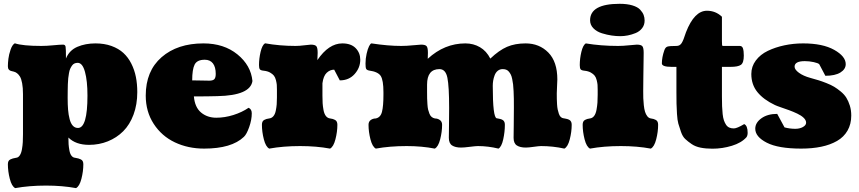

<svg xmlns="http://www.w3.org/2000/svg" viewBox="-20 -760 4467 999"><path d="M335.9 -44.4Q335.9 -23.9 336.9 -9.5Q337.9 4.9 341.1 22.5Q344.2 40 351.8 50Q359.4 60.1 371.1 61Q382.3 63 387.7 64.5Q393.1 65.9 400.4 69.3Q407.7 72.8 410.6 79.1Q413.6 85.4 413.6 94.7Q413.6 131.3 403.6 170.4Q393.6 209.5 375.5 218.8Q304.7 205.6 219.7 205.6Q131.8 205.6 59.1 218.8Q41 209.5 31 170.4Q21 131.3 21 94.7Q21 85.4 23.9 79.1Q26.9 72.8 34.2 69.3Q41.5 65.9 46.9 64.5Q52.2 63 63.5 61Q75.2 60.1 83 48.3Q90.8 36.6 94.2 16.6Q97.7 -3.4 98.6 -20.8Q99.6 -38.1 99.6 -61.5V-270Q99.6 -303.7 95.2 -326.9Q90.8 -350.1 84 -361.3Q77.1 -372.6 68.8 -378.9Q60.5 -385.3 52 -387.2Q43.5 -389.2 36.6 -391.1Q29.8 -393.1 25.4 -398.7Q21 -404.3 21 -415.5Q21 -432.1 23.7 -454.3Q26.4 -476.6 35.2 -502Q43.9 -527.3 57.1 -534.7Q97.7 -521 194.8 -521Q222.2 -521 257.1 -524.4Q292 -527.8 308.1 -527.8Q319.3 -527.8 321.3 -516.8Q323.2 -505.9 323.2 -455.6Q340.8 -498.5 382.6 -516.4Q424.3 -534.2 476.6 -534.2Q522.9 -534.2 560.1 -520.8Q597.2 -507.3 622.1 -484.4Q647 -461.4 663.3 -429Q679.7 -396.5 687 -359.9Q694.3 -323.2 694.3 -280.8Q694.3 -216.3 674.8 -163.8Q655.3 -111.3 621.1 -77.1Q586.9 -43 541.3 -24.7Q495.6 -6.3 443.4 -6.3Q374 -6.3 335.9 -44.4ZM332 -251Q332 -215.3 334.2 -189Q336.4 -162.6 342.3 -140.1Q348.1 -117.7 358.9 -106Q369.6 -94.2 385.7 -94.2Q435.1 -94.2 435.1 -262.7Q435.1 -339.4 422.1 -386.2Q409.2 -433.1 384.3 -433.1Q375 -433.1 367.4 -429.7Q359.9 -426.3 354.5 -418.5Q349.1 -410.6 345.2 -402.1Q341.3 -393.6 338.9 -379.2Q336.4 -364.7 335 -352.8Q333.5 -340.8 333 -321.3Q332.5 -301.8 332.3 -287.8Q332 -273.9 332 -251Z M980 -341.8Q994.1 -341.8 1023.4 -341.1Q1052.7 -340.3 1068.8 -340.3Q1088.4 -340.3 1095.5 -348.4Q1102.5 -356.4 1102.5 -375.5Q1102.5 -411.1 1087.9 -430.2Q1073.2 -449.2 1045.4 -449.2Q1005.4 -449.2 992.7 -424.1Q980 -398.9 980 -341.8ZM1249 -47.9Q1185.1 13.2 1042 13.2Q958.5 13.2 889.9 -19.3Q821.3 -51.8 779.8 -115.5Q738.3 -179.2 738.3 -262.7Q738.3 -390.6 820.8 -462.4Q903.3 -534.2 1038.6 -534.2Q1145 -534.2 1215.3 -477.1Q1285.6 -419.9 1293.5 -338.4Q1282.2 -263.2 1111.3 -259.8Q1062 -258.3 988.8 -258.3Q993.7 -201.7 1026.1 -174.6Q1058.6 -147.5 1105.5 -147.5Q1149.4 -147.5 1194.3 -161.6Q1239.3 -175.8 1273.4 -199.2Q1290 -191.9 1290 -170.4Q1290 -136.7 1276.6 -98.9Q1263.2 -61 1249 -47.9Z M1657.7 -262.2Q1657.7 -238.8 1658.7 -222.9Q1659.7 -207 1663.3 -187.3Q1667 -167.5 1675.8 -156.2Q1684.6 -145 1698.2 -143.6Q1707 -142.1 1711.7 -140.9Q1716.3 -139.6 1722.9 -136.2Q1729.5 -132.8 1732.4 -126.5Q1735.4 -120.1 1735.4 -110.8Q1735.4 -74.2 1725.3 -35.2Q1715.3 3.9 1697.3 13.2Q1626.5 0 1541.5 0Q1453.6 0 1380.9 13.2Q1362.8 3.9 1352.8 -35.2Q1342.8 -74.2 1342.8 -110.8Q1342.8 -120.1 1345.7 -126.5Q1348.6 -132.8 1355.2 -136.2Q1361.8 -139.6 1366.5 -140.9Q1371.1 -142.1 1379.9 -143.6Q1393.6 -145 1402.3 -155.3Q1411.1 -165.5 1414.8 -183.6Q1418.5 -201.7 1419.7 -216.6Q1420.9 -231.4 1420.9 -252.4V-292.5Q1420.9 -308.6 1420.2 -318.4Q1419.4 -328.1 1415.8 -342.8Q1412.1 -357.4 1405.3 -366.2Q1398.4 -375 1385 -382.6Q1371.6 -390.1 1352.1 -392.1Q1336.4 -393.6 1332 -399.4Q1327.6 -405.3 1327.6 -421.4Q1327.6 -455.1 1335.9 -490.2Q1344.2 -525.4 1358.9 -534.7Q1435.5 -521 1517.6 -521Q1537.6 -521 1564 -524.4Q1590.3 -527.8 1597.2 -527.8Q1619.1 -527.8 1626 -519.5Q1632.8 -511.2 1632.8 -484.9Q1632.8 -478 1631.3 -447.3Q1690.4 -534.2 1761.2 -534.2Q1806.6 -534.2 1830.6 -509.5Q1854.5 -484.9 1854.5 -449.2Q1854.5 -407.7 1825.2 -374.8Q1795.9 -341.8 1748 -341.8L1718.8 -397.5Q1696.8 -397.5 1679.7 -381.1Q1662.6 -364.7 1657.7 -326.7Z M2466.8 0Q2455.1 0 2424.6 3.9Q2394 7.8 2378.9 7.8Q2349.1 7.8 2332.3 -3.2Q2315.4 -14.2 2315.4 -43Q2315.4 -64.5 2316.2 -109.4Q2316.9 -154.3 2316.9 -198.7Q2316.9 -310.1 2307.9 -355.2Q2298.8 -400.4 2266.6 -400.4Q2202.1 -400.4 2202.1 -319.8V-281.7Q2202.1 -260.3 2202.4 -248.3Q2202.6 -236.3 2203.9 -218.3Q2205.1 -200.2 2207.5 -189.9Q2210 -179.7 2214.4 -168.5Q2218.8 -157.2 2226.1 -151.4Q2233.4 -145.5 2243.2 -143.6Q2257.8 -143.6 2269 -135.3Q2280.3 -127 2280.3 -110.8Q2280.3 -74.2 2270.3 -35.2Q2260.3 3.9 2242.2 13.2Q2174.8 0 2096.2 0Q2007.8 0 1935.5 13.2Q1917.5 3.9 1907.5 -35.2Q1897.5 -74.2 1897.5 -110.8Q1897.5 -127 1908.7 -135.3Q1919.9 -143.6 1934.6 -143.6Q1960 -148.4 1967.5 -178.2Q1975.1 -208 1975.1 -267.1V-280.3Q1975.1 -342.3 1961.2 -364.5Q1947.3 -386.7 1899.9 -393.1Q1888.2 -395.5 1885 -402.1Q1881.8 -408.7 1881.8 -429.2Q1881.8 -455.1 1887.5 -480.2Q1893.1 -505.4 1900.4 -519.8Q1907.7 -534.2 1913.1 -534.2Q1999 -521 2067.4 -521Q2095.7 -521 2128.7 -524.4Q2161.6 -527.8 2170.9 -527.8Q2191.9 -527.8 2199.2 -520.3Q2206.5 -512.7 2206.5 -484.9L2205.6 -454.1Q2292.5 -534.2 2401.4 -534.2Q2443.4 -534.2 2477.3 -514.4Q2511.2 -494.6 2531.2 -455.1Q2576.7 -498.5 2618.2 -516.4Q2659.7 -534.2 2714.8 -534.2Q2786.1 -534.2 2833 -486.6Q2879.9 -439 2879.9 -346.7Q2879.9 -335 2878.4 -311Q2877 -287.1 2877 -274.4Q2877 -257.3 2877.2 -245.6Q2877.4 -233.9 2878.4 -217.5Q2879.4 -201.2 2881.8 -189.9Q2884.3 -178.7 2887.9 -168Q2891.6 -157.2 2897.7 -151.4Q2903.8 -145.5 2912.1 -144.5Q2913.1 -144.5 2918 -143.6Q2922.9 -142.6 2924.1 -142.3Q2925.3 -142.1 2929.7 -141.1Q2934.1 -140.1 2935.5 -139.4Q2937 -138.7 2940.4 -137.2Q2943.8 -135.7 2945.3 -134.3Q2946.8 -132.8 2949 -130.4Q2951.2 -127.9 2952.1 -125.2Q2953.1 -122.6 2953.9 -118.9Q2954.6 -115.2 2954.6 -110.8Q2954.6 -74.2 2944.6 -35.2Q2934.6 3.9 2916.5 13.2Q2857.4 0 2794.9 0Q2784.7 0 2757.1 3.9Q2729.5 7.8 2715.8 7.8Q2686 7.8 2669.2 -3.2Q2652.3 -14.2 2652.3 -43Q2652.3 -64.5 2653.1 -109.4Q2653.8 -154.3 2653.8 -198.7Q2653.8 -227.1 2653.6 -245.6Q2653.3 -264.2 2652.3 -285.6Q2651.4 -307.1 2649.7 -320.8Q2647.9 -334.5 2645 -348.9Q2642.1 -363.3 2637.9 -371.6Q2633.8 -379.9 2627.7 -387.2Q2621.6 -394.5 2613.5 -397.5Q2605.5 -400.4 2595.2 -400.4Q2580.6 -400.4 2569.8 -391.6Q2559.1 -382.8 2553.7 -368.4Q2548.3 -354 2546.1 -340.6Q2543.9 -327.1 2543.9 -313.5Q2543.9 -148.4 2564.5 -144.5Q2565.4 -144.5 2570.3 -143.6Q2575.2 -142.6 2576.4 -142.3Q2577.6 -142.1 2582 -141.1Q2586.4 -140.1 2587.9 -139.4Q2589.4 -138.7 2592.8 -137.2Q2596.2 -135.7 2597.7 -134.3Q2599.1 -132.8 2601.3 -130.4Q2603.5 -127.9 2604.5 -125.2Q2605.5 -122.6 2606.2 -118.9Q2606.9 -115.2 2606.9 -110.8Q2606.9 -74.2 2598.4 -35.2Q2589.8 3.9 2573.7 13.2Q2519.5 0 2466.8 0Z M3207.5 -571.8Q3186 -571.8 3162.4 -575.2Q3138.7 -578.6 3111.8 -586.9Q3085 -595.2 3067.6 -612.8Q3050.3 -630.4 3050.3 -654.3Q3050.3 -740.2 3204.1 -740.2Q3243.2 -740.2 3270.5 -731.9Q3297.9 -723.6 3310.8 -709.7Q3323.7 -695.8 3328.9 -682.1Q3334 -668.5 3334 -652.8Q3334 -629.9 3320.8 -613Q3307.6 -596.2 3287.1 -587.9Q3266.6 -579.6 3246.6 -575.7Q3226.6 -571.8 3207.5 -571.8ZM3326.7 -286.6Q3326.7 -264.6 3327.1 -249.3Q3327.6 -233.9 3329.8 -212.9Q3332 -191.9 3336.2 -178.5Q3340.3 -165 3348.1 -155Q3356 -145 3367.2 -143.6Q3376 -142.1 3380.6 -140.9Q3385.3 -139.6 3391.8 -136.2Q3398.4 -132.8 3401.4 -126.5Q3404.3 -120.1 3404.3 -110.8Q3404.3 -74.2 3394.3 -35.2Q3384.3 3.9 3366.2 13.2Q3295.4 0 3210.4 0Q3122.1 0 3049.8 13.2Q3031.7 3.9 3021.7 -35.2Q3011.7 -74.2 3011.7 -110.8Q3011.7 -120.1 3014.6 -126.5Q3017.6 -132.8 3024.2 -136.2Q3030.8 -139.6 3035.4 -140.9Q3040 -142.1 3048.8 -143.6Q3062.5 -145 3071.3 -156.7Q3080.1 -168.5 3083.7 -188.7Q3087.4 -209 3088.6 -226.1Q3089.8 -243.2 3089.8 -267.1V-292.5Q3089.8 -308.6 3089.1 -318.4Q3088.4 -328.1 3084.7 -342.8Q3081.1 -357.4 3074.2 -366.2Q3067.4 -375 3054 -382.6Q3040.5 -390.1 3021 -392.1Q3005.4 -393.6 3001 -399.4Q2996.6 -405.3 2996.6 -421.4Q2996.6 -455.1 3004.9 -490Q3013.2 -524.9 3027.8 -534.2Q3106.9 -521 3196.3 -521Q3221.7 -521 3253.4 -524.4Q3285.2 -527.8 3293.5 -527.8Q3315.4 -527.8 3322.3 -519.5Q3329.1 -511.2 3329.1 -484.9Q3329.1 -482.9 3328.6 -444.8Q3328.1 -406.7 3327.4 -359.1Q3326.7 -311.5 3326.7 -286.6Z M3798.3 -91.8Q3814.5 -91.8 3852.1 -114.3Q3870.1 -106.4 3870.1 -68.8Q3870.1 -55.7 3864.3 -46.4Q3837.9 -16.6 3788.1 -1.5Q3738.3 13.7 3687 13.7Q3652.8 13.7 3625.5 8.3Q3598.1 2.9 3578.9 -10.3Q3559.6 -23.4 3545.7 -36.4Q3531.7 -49.3 3523.2 -74Q3514.6 -98.6 3509.5 -116.5Q3504.4 -134.3 3502.4 -167.7Q3500.5 -201.2 3500 -221.2Q3499.5 -241.2 3499.5 -280.8V-412.1H3474.1Q3423.8 -412.1 3423.8 -430.2Q3423.8 -461.9 3436.5 -498Q3441.9 -514.2 3452.9 -517.6Q3463.9 -521 3500.5 -521Q3516.6 -521 3526.1 -534.9Q3535.6 -548.8 3549.3 -592.3Q3592.8 -704.1 3658.2 -704.1Q3703.6 -704.1 3736.3 -672.9V-545.9Q3736.3 -527.8 3737.1 -524.4Q3737.8 -521 3742.7 -521H3829.1Q3841.8 -521 3845.9 -507.8Q3850.1 -494.6 3850.1 -470.7Q3850.1 -433.1 3835 -422.6Q3819.8 -412.1 3781.2 -412.1H3736.3V-257.8Q3736.3 -228 3737.1 -207.5Q3737.8 -187 3740 -166.7Q3742.2 -146.5 3746.6 -133.8Q3751 -121.1 3757.8 -110.8Q3764.6 -100.6 3774.7 -96.2Q3784.7 -91.8 3798.3 -91.8Z M4409.2 -158.7Q4409.2 -114.3 4389.9 -80.6Q4370.6 -46.9 4335.2 -26.6Q4299.8 -6.3 4253.2 3.4Q4206.5 13.2 4148.9 13.2Q4029.3 13.2 3969.5 -17.6Q3909.7 -48.3 3909.7 -90.3Q3909.7 -121.6 3941.7 -144.5Q3973.6 -167.5 4023.9 -167.5L4062 -97.2Q4089.8 -89.8 4118.2 -89.8Q4141.1 -89.8 4157.7 -99.1Q4174.3 -108.4 4174.3 -121.6Q4174.3 -134.8 4161.6 -147Q4148.9 -159.2 4128.2 -168.9Q4107.4 -178.7 4086.7 -186.3Q4065.9 -193.8 4043.7 -201.4Q4021.5 -209 4012.2 -213.4Q3952.6 -241.7 3920.9 -280.8Q3889.2 -319.8 3889.2 -375Q3889.2 -414.1 3912.6 -445.3Q3936 -476.6 3975.1 -495.4Q4014.2 -514.2 4061.3 -524.2Q4108.4 -534.2 4158.7 -534.2Q4260.7 -534.2 4320.6 -500.5Q4380.4 -466.8 4380.4 -426.3Q4380.4 -399.9 4352.8 -382.8Q4325.2 -365.7 4274.4 -365.7L4242.7 -425.8Q4237.3 -431.6 4214.1 -436.8Q4190.9 -441.9 4167.5 -441.9Q4114.3 -441.9 4114.3 -413.1Q4114.3 -397.9 4137 -381.3Q4159.7 -364.7 4196.8 -354.5Q4221.7 -347.7 4238.5 -342.5Q4255.4 -337.4 4279.5 -327.9Q4303.7 -318.4 4320.1 -308.6Q4336.4 -298.8 4354.7 -283.7Q4373 -268.6 4383.8 -251.2Q4394.5 -233.9 4401.9 -210.2Q4409.2 -186.5 4409.2 -158.7Z"/></svg>

Font: Coustard Black
Style: Regular
Weight: 900
Foundry: vernon adams
Version: Version 1.001;